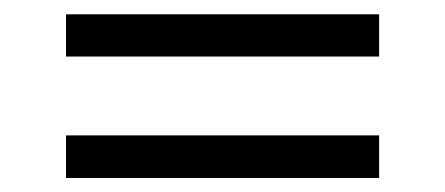

<svg xmlns="http://www.w3.org/2000/svg" viewBox="-20 -467 628 271"><path d="M515.1 -387.2H73.2V-446.8H515.1ZM515.1 -215.8H73.2V-275.9H515.1Z"/></svg>

Font: Sora Light
Style: Regular
Weight: 300
Designer: Jonathan Barnbrook, Julián Moncada
Foundry: Barnbrook Fonts
Version: Version 2.000